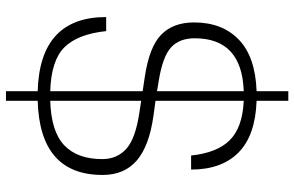

<svg xmlns="http://www.w3.org/2000/svg" viewBox="-191 -677 984 642"><g transform="rotate(90 301.0 -356.0)"><path d="M317 116H285V10Q37 3 37 -219H84Q94 -124 138 -79.5Q182 -35 285 -32V-341L238 -348Q137 -363 96 -403Q55 -443 55 -513Q55 -607 112.5 -662.5Q170 -718 285 -722V-828H317V-722Q433 -718 490 -661.5Q547 -605 547 -503H500Q491 -590 448.5 -632.5Q406 -675 317 -679V-384L368 -377Q468 -363 516.5 -321.5Q565 -280 565 -207Q565 3 317 10ZM357 -330 317 -336V-32Q420 -35 466 -79Q512 -123 512 -206Q512 -255 478 -286Q444 -317 357 -330ZM108 -515Q108 -464 138.5 -436Q169 -408 249 -395L285 -389V-679Q108 -673 108 -515Z"/></g></svg>

Font: Creato Display Light
Style: Regular
Weight: 300
Version: Version 1.000